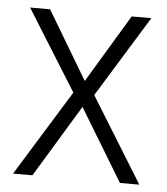

<svg xmlns="http://www.w3.org/2000/svg" viewBox="-44 -572 533 612"><g transform="rotate(5 222.5 -266.0)"><path d="M189 -274 28 -532H92L222 -314L353 -532H416L256 -272L424 0H362L222 -231L82 0H20Z"/></g></svg>

Font: Noto Sans Thai SemiCondensed Light
Style: Regular
Weight: 300
Width: 4
Designer: Monotype Design Team
Foundry: Monotype Imaging Inc.
Version: Version 2.001